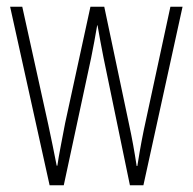

<svg xmlns="http://www.w3.org/2000/svg" viewBox="-20 -549 571 569"><path d="M287 -377Q282 -402 277.5 -426.5Q273 -451 269 -474H268Q264 -451 259.5 -426Q255 -401 250 -377L169 0H127L10 -529H46L123 -180Q130 -148 136 -118Q142 -88 148 -58H150Q153 -80 160 -116Q167 -152 173 -184L248 -529H289L363 -178Q375 -123 385 -57H387Q391 -83 394 -99.5Q397 -116 399.5 -130Q402 -144 406 -163L485 -529H521L405 0H365Z"/></svg>

Font: Noto Sans Gujarati ExtraCondensed ExtraLight
Style: Regular
Weight: 200
Width: 2
Designer: Jelle Bosma - Monotype Design Team, Universal Thirst
Foundry: Monotype Imaging Inc.
Version: Version 2.106; ttfautohint (v1.8.4.7-5d5b)